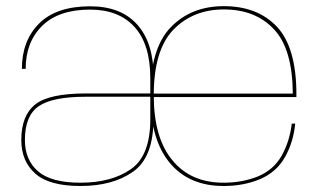

<svg xmlns="http://www.w3.org/2000/svg" viewBox="-20 -616 1084 640"><path d="M492 -204.5V-360.5Q492 -473 437.5 -534Q383 -595 280.5 -595Q168 -595 110.5 -537.8Q53 -480.5 53 -386.5H65.5Q65.5 -475.5 120.5 -529.8Q175.5 -584 280.5 -584Q376 -584 428.5 -526Q481 -468 481 -355V-217V-206ZM248 4Q356.5 4 424 -44Q491.5 -92 491.5 -218H481Q481 -97 416.2 -52Q351.5 -7 248 -7Q150.5 -7 106.8 -45Q63 -83 63 -149.5Q63 -230 108.8 -261.8Q154.5 -293.5 266 -293.5Q353.5 -293.5 484.5 -293.5V-304.5Q359 -304.5 266.5 -304.5Q143 -304.5 97 -267.5Q51 -230.5 51 -149.5Q51 -78.5 97.8 -37.2Q144.5 4 248 4ZM725.5 4V-7Q615.5 -7 554.5 -82Q492.5 -156.5 492.5 -298.5Q492.5 -449.5 558 -517Q623.5 -584.5 726 -584.5Q832 -584.5 893.5 -518Q955 -453 956 -304H487V-292.5H968Q968 -298 968 -301.5Q968 -457 903.5 -526.5Q838.5 -595.5 726 -595.5Q617.5 -595.5 549.5 -525.5Q481 -455 481 -298.5Q481 -151 546 -73Q610 4 725.5 4ZM725.5 -7V4Q792.5 4 847 -19Q902 -42.5 930 -92.5Q958 -142 964 -204H952.5Q946 -146.5 919.5 -98Q892.5 -50 840 -28Q787.5 -7 725.5 -7Z"/></svg>

Font: Anybody SemiExpanded Thin
Style: Regular
Weight: 250
Width: 6
Version: Version 1.113;gftools[0.9.25]